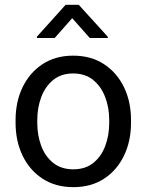

<svg xmlns="http://www.w3.org/2000/svg" viewBox="-20 -770 610 800"><path d="M44.9 -258.3V-269.5Q44.9 -346.2 74.2 -406.7Q103.5 -467.3 157.2 -502.7Q210.9 -538.1 284.7 -538.1Q359.4 -538.1 413.3 -502.7Q467.3 -467.3 496.6 -406.7Q525.9 -346.2 525.9 -269.5V-258.3Q525.9 -182.1 496.6 -121.3Q467.3 -60.5 413.6 -25.4Q359.9 9.8 285.6 9.8Q211.4 9.8 157.5 -25.4Q103.5 -60.5 74.2 -121.3Q44.9 -182.1 44.9 -258.3ZM135.3 -269.5V-258.3Q135.3 -206.1 151.9 -161.9Q168.5 -117.7 201.9 -91.1Q235.4 -64.5 285.6 -64.5Q335.4 -64.5 368.7 -91.1Q401.9 -117.7 418.5 -161.9Q435.1 -206.1 435.1 -258.3V-269.5Q435.1 -321.3 418.2 -365.5Q401.4 -409.7 368.2 -436.8Q335 -463.9 284.7 -463.9Q234.9 -463.9 201.7 -436.8Q168.5 -409.7 151.9 -365.5Q135.3 -321.3 135.3 -269.5ZM308.1 -750 429.2 -616.7V-611.8H354L280.8 -694.3L208 -611.8H133.8V-617.2L253.4 -750Z"/></svg>

Font: Vazirmatn UI FD
Style: Regular
Weight: 400
Designer: Saber Rastikerdar
Foundry: Saber Rastikerdar
Version: Version 33.003